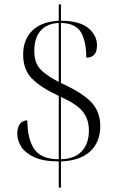

<svg xmlns="http://www.w3.org/2000/svg" viewBox="-20 -780 549 879"><path d="M249 -41Q180 -41 138 -60Q96 -79 77.5 -108Q59 -137 59 -168Q59 -197 71.5 -213Q84 -229 105 -229Q106 -141 138 -96Q170 -51 249 -51V-341Q167 -379 126.5 -420Q86 -461 86 -530Q86 -599 128 -640Q170 -681 249 -685V-760H259V-685Q343 -685 383.5 -652Q424 -619 424 -572Q424 -516 375 -516Q375 -589 351.5 -631Q328 -673 259 -675V-400Q356 -356 397.5 -312.5Q439 -269 439 -203Q439 -129 392.5 -86.5Q346 -44 259 -41V79H249ZM249 -675Q194 -672 165.5 -639Q137 -606 137 -548Q137 -494 163.5 -464.5Q190 -435 249 -405ZM259 -51Q320 -52 353.5 -86.5Q387 -121 387 -183Q387 -234 359 -269Q331 -304 259 -336Z"/></svg>

Font: Noto Serif Display SemiCondensed Light
Style: Regular
Weight: 300
Width: 4
Designer: Monotype Design Team
Foundry: Monotype Imaging Inc.
Version: Version 2.009